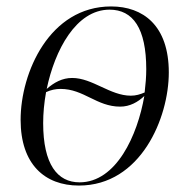

<svg xmlns="http://www.w3.org/2000/svg" viewBox="-20 -566 589 596"><path d="M225 10C417 10 504 -200 504 -341C504 -487 424 -546 325 -546C134 -546 44 -341 44 -194C44 -56 119 10 225 10ZM386 -269C322 -269 267 -324 204 -324C173 -324 148 -310 125 -290C150 -410 216 -536 320 -536C393 -536 434 -478 434 -351C434 -328 432 -304 429 -279C415 -273 402 -269 386 -269ZM227 0C158 0 114 -56 114 -184C114 -214 117 -247 123 -280C138 -287 153 -290 168 -290C240 -290 280 -235 353 -235C383 -235 408 -249 428 -268C407 -146 341 0 227 0Z"/></svg>

Font: Noto Serif Display Light
Style: Italic
Weight: 300
Italic angle: -12°
Designer: Monotype Design Team
Foundry: Monotype Imaging Inc.
Version: Version 2.009